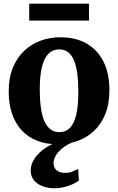

<svg xmlns="http://www.w3.org/2000/svg" viewBox="-20 -769 638 1038"><path d="M27 -274Q27 -348.5 49.8 -403.5Q72.5 -458.5 111.5 -495Q150.5 -531.5 200.5 -549.5Q250.5 -567.5 306 -567.5Q389.5 -567.5 448.8 -533.2Q508 -499 539.8 -435.2Q571.5 -371.5 571.5 -282.5Q571.5 -206.5 548.8 -151.2Q526 -96 487 -60Q448 -24 397.8 -6.5Q347.5 11 292 11Q229.5 11 180.5 -8.2Q131.5 -27.5 97.2 -64.5Q63 -101.5 45 -154.5Q27 -207.5 27 -274ZM301.5 -54.5Q335.5 -54.5 358 -77.5Q380.5 -100.5 392 -148.2Q403.5 -196 403.5 -270.5Q403.5 -326.5 398 -369.5Q392.5 -412.5 380.2 -442Q368 -471.5 348.2 -486.8Q328.5 -502 299.5 -502Q266 -502 242.5 -479Q219 -456 207 -408.5Q195 -361 195 -285.5Q195 -230 201 -186.8Q207 -143.5 219.8 -114.2Q232.5 -85 252.8 -69.8Q273 -54.5 301.5 -54.5ZM274 249Q244 249 214.5 239.2Q185 229.5 165.5 208Q146 186.5 146 151.5Q146 130 155.8 108.5Q165.5 87 184 66.5Q202.5 46 229 28.8Q255.5 11.5 289 -1L323 -5L376.5 -1Q342 12 318 31.5Q294 51 281.8 72Q269.5 93 269.5 112.5Q269.5 137.5 286 151.5Q302.5 165.5 333 165.5Q355 165.5 370.8 158.8Q386.5 152 402.5 144.5L406.5 207.5Q392 218 371 227.5Q350 237 325 243Q300 249 274 249ZM461 -749V-657.5H138V-749Z"/></svg>

Font: Merriweather 24pt ExtraBold
Style: Regular
Weight: 800
Version: Version 2.100